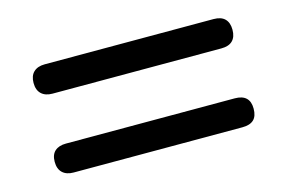

<svg xmlns="http://www.w3.org/2000/svg" viewBox="-50 -521 699 468"><g transform="rotate(-15 300.0 -287.5)"><path d="M87 -350Q69 -350 59 -359.5Q49 -369 49 -387Q49 -405 59 -414.5Q69 -424 87 -424H513Q532 -424 541.5 -414.5Q551 -405 551 -387Q551 -369 541.5 -359.5Q532 -350 513 -350ZM87 -151Q69 -151 59 -160.5Q49 -170 49 -188Q49 -206 59 -215Q69 -224 87 -224H513Q532 -224 541.5 -215Q551 -206 551 -188Q551 -169 541.5 -160Q532 -151 513 -151Z"/></g></svg>

Font: Nunito SemiBold
Style: Regular
Weight: 600
Designer: Vernon Adams
Foundry: Vernon Adams
Version: Version 3.602